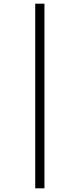

<svg xmlns="http://www.w3.org/2000/svg" viewBox="-20 -782 432 1041"><path d="M171 -762V239H221V-762Z"/></svg>

Font: Noto Sans Lao Looped ExtraCondensed Light
Style: Regular
Weight: 300
Width: 2
Designer: Mark Frömberg, Ben Mitchell
Foundry: The Fontpad Ltd
Version: Version 1.002